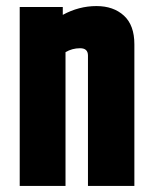

<svg xmlns="http://www.w3.org/2000/svg" viewBox="-20 -613 503 633"><path d="M187 -564Q240 -593 298 -593Q354 -593 388.5 -561.5Q423 -530 423 -467V0H270V-430Q270 -454 244 -454Q218 -454 196 -441V0H45V-590H187Z"/></svg>

Font: Khand Black
Style: Regular
Weight: 900
Designer: Sanchit Sawaria and Jyotish Sonowal (Devanagari), Satya Rajpurohit (Latin)
Foundry: Indian Type Foundry
Version: Version 2.000;PS 1.0;hotconv 1.0.79;makeotf.lib2.5.61930